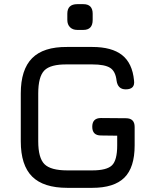

<svg xmlns="http://www.w3.org/2000/svg" viewBox="-20 -904 738 924"><path d="M352 -760Q330 -760 317 -773Q304 -786 304 -808V-838Q304 -884 352 -884H381Q426 -884 426 -838V-808Q426 -760 381 -760ZM304 0Q189 0 134.5 -54.5Q80 -109 80 -224V-454Q80 -569 134.5 -624Q189 -679 303 -678H424Q518 -678 567.5 -639Q617 -600 625 -517Q631 -474 585 -474Q547 -474 541 -516Q536 -561 510 -577.5Q484 -594 424 -594H303Q223 -595 193.5 -565Q164 -535 164 -454V-224Q164 -144 194 -114Q224 -84 304 -84H424Q494 -84 519 -108.5Q544 -133 544 -204V-251L466 -252Q424 -252 424 -294Q424 -336 466 -336L586 -335Q628 -335 628 -293V-204Q628 -98 578.5 -49Q529 0 424 0Z"/></svg>

Font: Jura
Style: Bold
Weight: 700
Designer: Daniel Johnson, Alexei Vanyashin
Foundry: Daniel Johnson
Version: Version 5.103